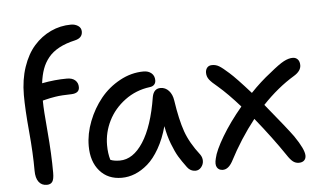

<svg xmlns="http://www.w3.org/2000/svg" viewBox="-53 -844 1561 941"><g transform="rotate(-5 728.0 -373.0)"><path d="M141.1 12.2Q115.2 12.2 101.1 -7.1Q86.9 -26.4 86.9 -62Q86.9 -148.9 76.9 -256.8Q66.9 -364.7 66.9 -436Q66.9 -511.2 87.9 -573.2Q108.9 -635.3 144.5 -675.5Q180.2 -715.8 227.3 -737.8Q274.4 -759.8 327.1 -759.8Q346.7 -759.8 361.8 -749.8Q377 -739.7 377 -721.2Q377 -689.9 339.8 -681.2Q293.9 -670.9 261.2 -653.3Q228.5 -635.7 208 -610.6Q187.5 -585.4 176.8 -555.4Q166 -525.4 161.1 -485.8Q225.1 -498 284.2 -498Q310.5 -498 324.7 -485.1Q338.9 -472.2 338.9 -451.2Q338.9 -421.4 299.8 -419.9Q276.4 -419.4 256.3 -418.2Q236.3 -417 220 -414.3Q203.6 -411.6 195.3 -409.9Q187 -408.2 172.9 -404.8Q158.7 -401.4 157.2 -400.9V-395Q157.2 -357.9 167 -247.1Q176.8 -136.2 176.8 -43.9Q176.8 -12.2 168.2 0Q159.7 12.2 141.1 12.2Z M509.8 9.8Q441.9 9.8 401.9 -36.4Q361.8 -82.5 361.8 -159.2Q361.8 -219.2 385.5 -280.3Q409.2 -341.3 448.5 -389.9Q487.8 -438.5 544.2 -469.2Q600.6 -500 661.6 -500Q684.6 -500 699.7 -487.3Q714.8 -474.6 714.8 -452.1Q714.8 -439 707 -430.7Q699.2 -422.4 684.6 -420.9Q616.2 -412.1 562.3 -372.1Q508.3 -332 480 -275.1Q451.7 -218.3 451.7 -155.8Q451.7 -115.2 461.4 -83Q479 -75.2 507.8 -75.2Q573.2 -75.2 623 -152.1Q672.9 -229 695.8 -372.1Q703.6 -412.1 736.8 -412.1Q760.7 -412.1 777.6 -393.8Q794.4 -375.5 798.8 -345.2Q813 -249.5 833.7 -190.7Q854.5 -131.8 902.8 -69.8Q913.1 -55.2 912.8 -38.1Q912.6 -21 901.1 -7.1Q889.6 6.8 872.6 6.8Q848.1 6.8 832.5 -14.2Q808.6 -46.4 794.2 -70.3Q779.8 -94.2 764.2 -134.5Q748.5 -174.8 739.7 -224.1Q722.7 -162.1 696 -115.7Q669.4 -69.3 638.7 -42.7Q607.9 -16.1 575.7 -3.2Q543.5 9.8 509.8 9.8Z M1006.8 14.2Q987.3 14.2 978.3 -0.5Q969.2 -15.1 977.1 -44.9Q984.9 -82.5 1024.9 -149.7Q1064.9 -216.8 1124 -287.1Q1065.4 -353.5 1017.1 -395Q989.3 -417.5 977.5 -432.6Q965.8 -447.8 965.8 -466.8Q965.8 -481.9 974.1 -491.9Q982.4 -502 999 -502Q1017.6 -502 1033.4 -492.4Q1049.3 -482.9 1080.1 -455.1Q1111.3 -427.7 1181.2 -349.1Q1230.5 -400.9 1281.2 -439.9Q1326.7 -477.5 1350.8 -490.2Q1375 -502.9 1395 -502.9Q1410.2 -502.9 1419.7 -492.7Q1429.2 -482.4 1429.2 -463.9Q1429.2 -435.5 1394 -414.1Q1312 -364.7 1236.8 -285.2Q1340.3 -159.2 1369.1 -119.1Q1416 -50.8 1416 -20Q1416 -4.9 1406.7 3.7Q1397.5 12.2 1380.9 12.2Q1365.2 12.2 1352.5 2.7Q1339.8 -6.8 1323.2 -32.2Q1264.2 -119.6 1182.1 -221.2Q1110.4 -130.4 1054.2 -22Q1033.7 14.2 1006.8 14.2Z"/></g></svg>

Font: Shantell Sans Normal
Style: Regular
Weight: 400
Designer: Stephen Nixon, Anya Danilova, Shantell Martin
Foundry: Arrow Type
Version: Version 1.006;[559af2be0]